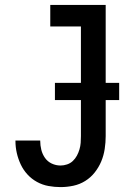

<svg xmlns="http://www.w3.org/2000/svg" viewBox="-20 -755 540 783"><path d="M227 8Q202 8 177.5 3.5Q153 -1 131 -13Q109 -25 92 -43.5Q75 -62 64.5 -84.5Q54 -107 48.5 -131Q43 -155 43 -180V-182H144V-181Q144 -162 148.5 -144Q153 -126 163.5 -111Q174 -96 191 -88Q208 -80 227 -80Q240 -80 253.5 -84.5Q267 -89 277 -98.5Q287 -108 293.5 -120Q300 -132 304 -145.5Q308 -159 309 -172.5Q310 -186 310 -200V-647H185V-735H411V-200Q411 -174 407 -147.5Q403 -121 393 -97Q383 -73 366.5 -52Q350 -31 327.5 -17Q305 -3 279 2.5Q253 8 227 8ZM466 -347H204V-417H466Z"/></svg>

Font: Iosevka SS18 Semibold
Style: Regular
Weight: 600
Monospace: yes
Designer: Belleve Invis
Foundry: Belleve Invis
Version: Version 25.1.1; ttfautohint (v1.8.4)